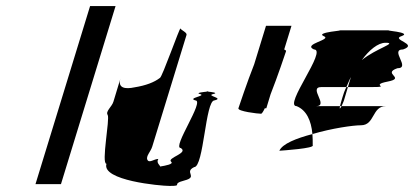

<svg xmlns="http://www.w3.org/2000/svg" viewBox="-20 -795 1365 633"><path d="M97 -188H181L361 -775H277Z M335 -416C343 -404 313 -255 331 -255C314 -200 508 -182 539 -182C587 -182 541 -188 588 -200C635 -212 585 -227 620 -244C652 -244 657 -464 687 -464C721 -472 657 -479 683 -485C702 -489 676 -492 664 -493C653 -492 623 -489 639 -485C663 -479 596 -472 624 -464C656 -464 546 -307 576 -307C603 -290 530 -275 544 -262C554 -254 526 -249 508 -246C508 -250 494 -258 502 -271C488 -271 472 -256 466 -268C460 -280 477 -295 482 -312L595 -680C597 -688 578 -695 575 -701C573 -707 514 -538 507 -538C489 -524 461 -513 423 -507C395 -501 367 -503 377 -536L354 -460C349 -443 327 -428 335 -416ZM664 -493C669 -494 671 -494 664 -494C657 -494 659 -494 664 -493Z M766 -438C763 -428 830 -420 841 -420C843 -420 848 -427 853 -438H858L872 -484C895 -542 921 -620 923 -626C924 -628 921 -630 917 -632L941 -710H857L818 -583C795 -525 768 -444 766 -438Z M901 -298C915 -299 1018 -306 1011 -316C1011 -329 1011 -341 1010 -353C957 -339 911 -321 901 -298ZM958 -445C990 -432 1006 -398 1010 -353C1074 -372 1144 -382 1170 -382C1216 -382 1206 -445 1252 -445H1106C1102 -437 1098 -433 1101 -445H1021C1067 -445 994 -508 1040 -508H1122C1127 -519 1131 -530 1137 -541L1127 -508H1208C1271 -508 1197 -514 1258 -526C1320 -538 1238 -552 1290 -570C1336 -570 1263 -632 1309 -632C1361 -650 1267 -664 1304 -676C1342 -689 1237 -695 1265 -695H1097C1125 -695 1018 -689 1047 -676C1077 -664 976 -650 1015 -632C1061 -632 913 -445 958 -445ZM1109 -474C1105 -460 1102 -451 1101 -445H1106C1110 -453 1114 -464 1114 -464L1127 -508H1122C1116 -496 1112 -485 1109 -474ZM1173 -597C1197 -630 1226 -654 1251 -654C1293 -654 1219 -635 1173 -597Z"/></svg>

Font: bitstorm
Style: excnobl
Weight: 400
Version: Version 0.2